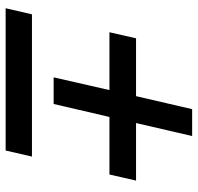

<svg xmlns="http://www.w3.org/2000/svg" viewBox="-30 -654 685 664"><g transform="rotate(90 312.0 -321.5)"><path d="M450 -644 405 -450H604L583 -358H384L339 -165H247L291 -358H91L112 -450H312L357 -644ZM500 1H8L29 -90H521Z"/></g></svg>

Font: CBA Beacon Sans Bold
Style: Italic
Weight: 700
Italic angle: -13°
Designer: Wei Huang
Foundry: Wei Huang
Version: Version 1.002